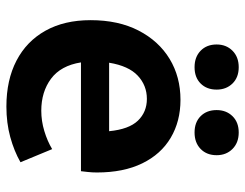

<svg xmlns="http://www.w3.org/2000/svg" viewBox="-103 -652 766 600"><g transform="rotate(90 280.0 -352.0)"><path d="M43 -252Q43 -339 75.5 -402Q108 -465 164 -499Q220 -533 292 -533Q359 -533 410.5 -502.5Q462 -472 490.5 -413.5Q519 -355 519 -272Q519 -257 517.5 -244Q516 -231 515 -222H175Q185 -159 226 -128.5Q267 -98 326 -98Q358 -98 389.5 -107.5Q421 -117 446 -132L487 -33Q452 -13 408 -1Q364 11 313 11Q230 11 169.5 -20.5Q109 -52 76 -111Q43 -170 43 -252ZM289 -428Q247 -428 216.5 -399.5Q186 -371 176 -310H390Q384 -372 357 -400Q330 -428 289 -428ZM119 -646Q119 -676 138.5 -695.5Q158 -715 190 -715Q222 -715 241 -695.5Q260 -676 260 -646Q260 -615 241 -596Q222 -577 190 -577Q158 -577 138.5 -596Q119 -615 119 -646ZM324 -646Q324 -676 343 -695.5Q362 -715 394 -715Q426 -715 445.5 -695.5Q465 -676 465 -646Q465 -615 445.5 -596Q426 -577 394 -577Q362 -577 343 -596Q324 -615 324 -646Z"/></g></svg>

Font: Radio Canada SemiBold
Style: Regular
Weight: 600
Designer: Charles Daoud, Etienne Aubert Bonn, Alexandre Saumier Demers, Jacques Le Bailly
Foundry: Radio-Canada
Version: Version 2.104; ttfautohint (v1.8.4.7-5d5b);gftools[0.9.28.de